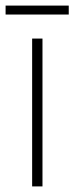

<svg xmlns="http://www.w3.org/2000/svg" viewBox="-39 -667 266 687"><path d="M207 -647H-19V-615H207ZM113 0V-529H76V0Z"/></svg>

Font: Noto Sans Gujarati Condensed ExtraLight
Style: Regular
Weight: 200
Width: 3
Designer: Jelle Bosma - Monotype Design Team, Universal Thirst
Foundry: Monotype Imaging Inc.
Version: Version 2.106